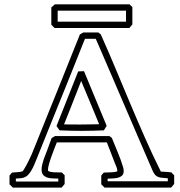

<svg xmlns="http://www.w3.org/2000/svg" viewBox="-20 -851 832 886"><path d="M233.4 -831.1H578.1Q584 -824.2 590.8 -818.4V-738.3Q586.9 -733.9 583.7 -729.7Q580.6 -725.6 576.7 -721.7H231.9L216.8 -736.8V-816.9ZM246.1 -801.8V-751H561.5V-801.8ZM347.2 -276.4Q370.1 -276.4 392.6 -276.9Q415 -277.3 437.5 -277.8Q417 -328.1 396.2 -377.7Q375.5 -427.2 354.5 -477.5Q343.8 -449.7 334.2 -425.3Q324.7 -400.9 315.2 -377Q305.7 -353 296.1 -328.6Q286.6 -304.2 275.4 -276.9ZM240.7 -269.5Q265.6 -333 290.8 -395.5Q315.9 -458 340.8 -521.5Q347.7 -522 354.2 -522Q360.8 -522 367.7 -522.5Q394 -459 419.9 -396.5Q445.8 -334 472.2 -270.5Q468.8 -265.1 465.8 -260Q462.9 -254.9 459.5 -249.5Q434.1 -248.5 408.7 -247.8Q383.3 -247.1 357.4 -247.1Q331.5 -247.1 306.2 -247.8Q280.8 -248.5 254.9 -249.5ZM23.9 -0.5V-41Q26.9 -44.9 29.8 -48.1Q32.7 -51.3 35.6 -54.7Q47.9 -55.7 59.8 -56.4Q71.8 -57.1 83 -60.1Q85 -60.5 89.8 -68.1Q94.7 -75.7 100.8 -86.9Q106.9 -98.1 113.5 -111.6Q120.1 -125 125.5 -137.2Q129.4 -146 140.6 -174.1Q151.9 -202.1 168 -242.2Q184.1 -282.2 203.6 -330.8Q223.1 -379.4 243.2 -428.7Q263.2 -478 281.7 -524.7Q300.3 -571.3 314.9 -607.9Q329.6 -644.5 338.9 -667.5Q348.1 -690.4 348.6 -691.9Q356 -695.8 364.3 -701.2H433.6Q436 -698.7 439 -697Q441.9 -695.3 444.8 -692.9Q480 -614.3 513.4 -534.2Q546.9 -454.1 580.6 -374Q614.3 -293.9 649.2 -214.8Q684.1 -135.7 722.2 -59.1Q731.9 -58.1 744.9 -57.9Q757.8 -57.6 771 -55.2Q776.9 -48.3 783.7 -42.5V-2Q779.8 2.4 776.6 6.6Q773.4 10.7 769.5 14.6H462.4L447.3 -0.5V-41Q450.2 -44.9 453.1 -48.1Q456.1 -51.3 459 -54.7Q474.1 -55.7 490.7 -55.7Q507.3 -55.7 521.5 -60.1Q521.5 -69.8 518.1 -78.9Q514.6 -87.9 510.7 -96.7Q501 -121.6 491.9 -145.5Q482.9 -169.4 473.1 -193.8H242.2Q238.8 -185.1 231.9 -168Q225.1 -150.9 218.3 -131.8Q211.4 -112.8 206.3 -94.7Q201.2 -76.7 201.2 -65.4Q201.2 -61 209.7 -58.8Q218.3 -56.6 229.2 -55.9Q240.2 -55.2 251 -55.4Q261.7 -55.7 265.6 -55.2Q271.5 -48.3 278.3 -42.5V-2Q274.4 2.4 271.2 6.6Q268.1 10.7 264.2 14.6H39.1ZM249 -13.2V-26.9Q238.3 -27.3 224.9 -27.6Q211.4 -27.8 199.7 -31.2Q188 -34.7 179.9 -43.2Q171.9 -51.8 171.9 -68.8Q171.9 -80.1 175 -92.5Q178.2 -105 182.1 -116.9Q186 -128.9 190.4 -138.9Q194.8 -148.9 196.8 -155.3Q202.1 -169.9 207.5 -184.6Q212.9 -199.2 218.3 -213.9Q225.6 -217.8 233.9 -223.1H484.9Q487.3 -220.7 490.2 -219Q493.2 -217.3 496.1 -214.8Q509.3 -181.2 523.9 -146.7Q538.6 -112.3 548.3 -78.6Q549.8 -73.7 550.3 -69.6Q550.8 -65.4 550.8 -61.5Q550.8 -48.3 543.9 -41.5Q537.1 -34.7 526.4 -31.5Q515.6 -28.3 502.4 -27.8Q489.3 -27.3 476.6 -26.4V-14.6H754.4V-28.3Q742.2 -29.8 732.2 -30.3Q722.2 -30.8 713.6 -33.2Q705.1 -35.6 698.2 -41.7Q691.4 -47.9 685.5 -60.5Q683.1 -66.4 675 -85Q667 -103.5 654.8 -131.6Q642.6 -159.7 627.2 -195.3Q611.8 -231 594.7 -270.8Q577.6 -310.5 559.6 -352.5Q541.5 -394.5 523.9 -435.5Q506.3 -476.6 490 -514.4Q473.6 -552.2 460.2 -583.5Q446.8 -614.7 436.8 -637.7Q426.8 -660.6 421.9 -671.9H372.1Q371.1 -669.9 364.5 -653.3Q357.9 -636.7 347.2 -609.9Q336.4 -583 322.5 -548.1Q308.6 -513.2 293 -474.4Q277.3 -435.5 260.7 -394.5Q244.1 -353.5 228.5 -314.9Q212.9 -276.4 199.2 -242.2Q185.5 -208 175 -182.1Q164.6 -156.2 158.4 -140.6Q152.3 -125 151.9 -124.5Q147.5 -114.3 142.3 -101.1Q137.2 -87.9 130.6 -75Q124 -62 115.7 -51Q107.4 -40 97.2 -34.7Q87.4 -29.3 75.9 -28.6Q64.5 -27.8 53.2 -26.9V-13.2Z"/></svg>

Font: XB Kayhan Pook
Style: Regular
Weight: 700
Designer: Behnam
Foundry: Irmug
Version: Version 7.300 2009